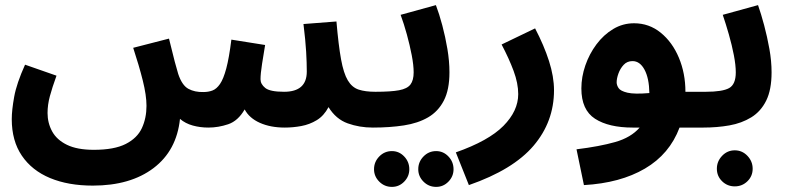

<svg xmlns="http://www.w3.org/2000/svg" viewBox="-20 -494 3088 751"><path d="M343 232Q247 232 176 202.5Q105 173 65.5 115Q26 57 26 -28Q26 -63 35.5 -115.5Q45 -168 78 -241L201 -198Q184 -151 175 -117.5Q166 -84 166 -52Q166 -13 184 20Q202 53 242 72.5Q282 92 347 92Q427 92 472 69Q517 46 535 7Q553 -32 553 -80Q553 -121 538.5 -179Q524 -237 501 -307L641 -343Q655 -285 663.5 -253Q672 -221 677 -205Q692 -160 717 -146.5Q742 -133 776 -134Q795 -134 811 -140Q827 -146 840.5 -165.5Q854 -185 865 -226Q876 -267 885 -339L1017 -318Q1011 -283 1005 -244Q999 -205 999 -184Q999 -165 1017.5 -150Q1036 -135 1091 -135Q1180 -135 1180 -214Q1180 -248 1177.5 -291.5Q1175 -335 1167 -400L1296 -410Q1304 -317 1314 -262Q1324 -207 1340.5 -179.5Q1357 -152 1383 -143.5Q1409 -135 1448 -135Q1486 -135 1502.5 -115.5Q1519 -96 1519 -67Q1519 -36 1498 -15.5Q1477 5 1438 5Q1386 5 1340 -11.5Q1294 -28 1265 -75Q1247 -41 1219 -24Q1191 -7 1158.5 -1Q1126 5 1094 5Q1038 5 996.5 -13.5Q955 -32 937 -66Q911 -21 872.5 -8Q834 5 795 5Q763 5 734 -3Q705 -11 684 -29Q671 95 580.5 163.5Q490 232 343 232Z M1439 5 1449 -135Q1509 -135 1541 -141Q1573 -147 1585.5 -163.5Q1598 -180 1598 -211Q1598 -239 1590.5 -278Q1583 -317 1571.5 -359Q1560 -401 1547 -436L1685 -474Q1698 -440 1710 -395Q1722 -350 1730 -302.5Q1738 -255 1738 -211Q1738 -143 1716 -100.5Q1694 -58 1654.5 -35Q1615 -12 1560 -3.5Q1505 5 1439 5ZM1686 237Q1657 237 1636.5 216.5Q1616 196 1616 168Q1616 139 1636.5 118Q1657 97 1686 97Q1714 97 1734 118Q1754 139 1754 168Q1754 196 1734 216.5Q1714 237 1686 237ZM1513 237Q1484 237 1463.5 216.5Q1443 196 1443 168Q1443 139 1463.5 118Q1484 97 1513 97Q1541 97 1561 118Q1581 139 1581 168Q1581 196 1561 216.5Q1541 237 1513 237Z M1814 230 1763 102Q1891 57 1949 -1.5Q2007 -60 2007 -126Q2007 -168 1989 -216.5Q1971 -265 1942 -320L2073 -383Q2108 -316 2127.5 -255Q2147 -194 2147 -141Q2147 -18 2067 76Q1987 170 1814 230Z M2264 230 2235 90Q2325 79 2386.5 61.5Q2448 44 2482 5H2455Q2361 5 2307.5 -29.5Q2254 -64 2254 -148Q2254 -193 2269.5 -238Q2285 -283 2313 -320.5Q2341 -358 2378.5 -380.5Q2416 -403 2460 -403Q2519 -403 2564.5 -366Q2610 -329 2635.5 -268Q2661 -207 2661 -135H2740Q2778 -135 2794.5 -115.5Q2811 -96 2811 -67Q2811 -36 2790 -15.5Q2769 5 2730 5H2638Q2599 109 2502.5 165.5Q2406 222 2264 230ZM2392 -172Q2392 -161 2399.5 -149.5Q2407 -138 2434 -131.5Q2461 -125 2520 -130Q2519 -188 2501 -221.5Q2483 -255 2454 -255Q2433 -255 2419.5 -240.5Q2406 -226 2399 -206.5Q2392 -187 2392 -172Z M2731 5 2741 -135Q2806 -135 2832 -149.5Q2858 -164 2858 -211Q2858 -239 2850.5 -278Q2843 -317 2831 -359Q2819 -401 2807 -436L2945 -474Q2957 -440 2969 -395Q2981 -350 2989.5 -302.5Q2998 -255 2998 -211Q2998 -143 2977 -100.5Q2956 -58 2918.5 -35Q2881 -12 2833 -3.5Q2785 5 2731 5ZM2854 235Q2825 235 2804.5 215Q2784 195 2784 166Q2784 137 2804.5 115.5Q2825 94 2854 94Q2883 94 2903.5 115.5Q2924 137 2924 166Q2924 195 2903.5 215Q2883 235 2854 235Z"/></svg>

Font: Noto IKEA Arabic
Style: Bold
Weight: 700
Designer: Monotype Design Team
Foundry: Monotype Imaging Inc.
Version: Version 1.200